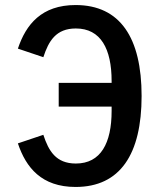

<svg xmlns="http://www.w3.org/2000/svg" viewBox="-20 -730 640 762"><path d="M280 12C457 12 542 -118 542 -349C542 -580 457 -710 280 -710C145 -710 83 -633 51 -537L152 -503C173 -567 202 -617 281 -617C380 -617 423 -536 423 -408V-401H213V-307H423V-290C423 -162 380 -81 281 -81C202 -81 173 -131 152 -195L51 -161C83 -65 145 12 280 12Z"/></svg>

Font: IBM Mono Medium
Style: Regular
Weight: 500
Monospace: yes
Designer: Mike Abbink, Paul van der Laan, Pieter van Rosmalen
Foundry: Bold Monday
Version: Version 2.3